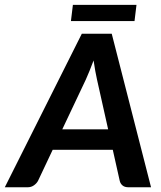

<svg xmlns="http://www.w3.org/2000/svg" viewBox="-54 -791 680 811"><path d="M584 0H488.3Q472.7 0 463.6 -7.6Q454.6 -15.1 451.7 -27.3L422.4 -158.2H168.5L106.9 -27.8Q101.6 -17.1 89.8 -8.5Q78.1 0 63 0H-33.7L291.5 -648.4H418ZM209 -244.6H402.8L355.5 -456.1Q352.1 -471.2 348.4 -491.5Q344.7 -511.7 341.3 -535.6Q332.5 -511.7 324 -491.2Q315.4 -470.7 308.6 -455.1ZM253.9 -770.5H522.5L514.2 -702.1H245.6Z"/></svg>

Font: Carlito
Style: Bold Italic
Weight: 700
Italic angle: -7°
Designer: Lukasz Dziedzic
Foundry: tyPoland Lukasz Dziedzic
Version: Version 1.104